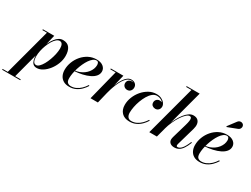

<svg xmlns="http://www.w3.org/2000/svg" viewBox="-181 -1479 3219 2459"><g transform="rotate(30 1428.0 -250.0)"><path d="M-37 250 150 -447.5H83V-460H251L209.5 -285L187 -202.5L182 -161L73 250ZM-109.5 250V237.5H158V250ZM235.5 -19Q258 -19 281 -41.5Q304 -64 325 -101.2Q346 -138.5 362.2 -183.5Q378.5 -228.5 388 -273.5Q397.5 -318.5 397.5 -356Q397.5 -394.5 384.8 -416.8Q372 -439 346 -439Q322 -439 298.2 -418.5Q274.5 -398 253.5 -363.8Q232.5 -329.5 216.5 -287.5Q200.5 -245.5 191.2 -202.2Q182 -159 182 -121Q182 -75.5 194.2 -47.2Q206.5 -19 235.5 -19ZM260 10Q226.5 10 207.2 -8Q188 -26 180 -56Q172 -86 172 -122Q172 -150.5 178.2 -187Q184.5 -223.5 196.8 -262.5Q209 -301.5 226.8 -338.5Q244.5 -375.5 267.5 -405.2Q290.5 -435 318 -452.5Q345.5 -470 377.5 -470Q444.5 -470 475.5 -426.2Q506.5 -382.5 506.5 -307.5Q506.5 -250 485 -193.8Q463.5 -137.5 427.5 -91.5Q391.5 -45.5 348 -17.8Q304.5 10 260 10Z M740.5 10Q688.5 10 653.8 -10.8Q619 -31.5 601.2 -67.8Q583.5 -104 583.5 -150Q583.5 -210 605.5 -267Q627.5 -324 667.2 -370Q707 -416 760 -443Q813 -470 874.5 -470Q938.5 -470 974 -440.8Q1009.5 -411.5 1009.5 -368.5Q1009.5 -330.5 984.8 -300Q960 -269.5 915.8 -247.8Q871.5 -226 814 -213Q756.5 -200 690.5 -196V-206Q729.5 -208.5 763.8 -221Q798 -233.5 825.8 -253.5Q853.5 -273.5 873.2 -298.5Q893 -323.5 903.8 -351.8Q914.5 -380 914.5 -409Q914.5 -428 906.8 -442.8Q899 -457.5 878.5 -457.5Q854 -457.5 830.2 -439.2Q806.5 -421 785 -389.8Q763.5 -358.5 745.8 -320Q728 -281.5 714.8 -239.8Q701.5 -198 694.5 -158.2Q687.5 -118.5 687.5 -86.5Q687.5 -41.5 706.8 -24.2Q726 -7 756.5 -7Q795 -7 830.2 -23.2Q865.5 -39.5 896 -68.5Q926.5 -97.5 950.5 -136L961.5 -129Q939.5 -93 908 -61.2Q876.5 -29.5 835 -9.8Q793.5 10 740.5 10Z M1053 0 1166 -447.5H1087.5V-460H1273.5L1162 0ZM1191 -152.5Q1200 -191 1213.2 -234.5Q1226.5 -278 1244 -319.5Q1261.5 -361 1283.5 -395Q1305.5 -429 1332.2 -449.2Q1359 -469.5 1390.5 -469.5Q1426.5 -469.5 1448.5 -449.2Q1470.5 -429 1470.5 -397Q1470.5 -367.5 1452.5 -347Q1434.5 -326.5 1405 -326.5Q1377 -326.5 1358.2 -344.5Q1339.5 -362.5 1339.5 -390Q1339.5 -417 1357.8 -434.2Q1376 -451.5 1405.5 -451.5Q1432.5 -451.5 1451 -437.2Q1469.5 -423 1469.5 -397L1457.5 -397.5Q1457.5 -423.5 1439.5 -440.5Q1421.5 -457.5 1390.5 -457.5Q1361 -457.5 1335.5 -437.5Q1310 -417.5 1288.8 -384.2Q1267.5 -351 1250.5 -310.8Q1233.5 -270.5 1220.2 -229.2Q1207 -188 1198.5 -152.5Z M1632.5 10Q1556.5 10 1515.8 -33Q1475 -76 1475 -147Q1475 -205.5 1497.8 -262.8Q1520.5 -320 1560.5 -366.8Q1600.5 -413.5 1652 -441.8Q1703.5 -470 1761 -470Q1804.5 -470 1836 -454Q1867.5 -438 1885 -414Q1902.5 -390 1902.5 -366Q1902.5 -335 1883.8 -316Q1865 -297 1837.5 -297Q1813.5 -297 1794 -311.5Q1774.5 -326 1774.5 -356.5Q1774.5 -383 1792.5 -400.8Q1810.5 -418.5 1835.5 -418.5Q1852 -418.5 1867 -413.2Q1882 -408 1891.8 -396.5Q1901.5 -385 1901.5 -366H1890.5Q1890.5 -387.5 1874.8 -407.5Q1859 -427.5 1833.8 -440.5Q1808.5 -453.5 1778.5 -453.5Q1743 -453.5 1712.2 -428.5Q1681.5 -403.5 1657.2 -362.5Q1633 -321.5 1615.2 -273.2Q1597.5 -225 1588.5 -177.2Q1579.5 -129.5 1579.5 -92.5Q1579.5 -53 1597.5 -30.2Q1615.5 -7.5 1649.5 -7.5Q1690.5 -7.5 1726.5 -25.2Q1762.5 -43 1791.8 -72.2Q1821 -101.5 1842.5 -136L1853.5 -129.5Q1832 -93.5 1800.2 -61.5Q1768.5 -29.5 1726.8 -9.8Q1685 10 1632.5 10Z M1922 0 2119.5 -737.5H2041.5V-750H2234.5L2034.5 0ZM2294.5 10Q2255.5 10 2233 -9.2Q2210.5 -28.5 2210.5 -60.5Q2210.5 -69.5 2213 -81.2Q2215.5 -93 2219 -105.5L2279 -312Q2291 -353.5 2295 -381.5Q2299 -409.5 2292.8 -423.8Q2286.5 -438 2266.5 -438Q2246.5 -438 2219.5 -413.5Q2192.5 -389 2164.2 -346.8Q2136 -304.5 2111 -249.5Q2086 -194.5 2069.5 -133H2062Q2073 -175 2090.8 -221.5Q2108.5 -268 2132.2 -312Q2156 -356 2184 -391.5Q2212 -427 2243 -448.2Q2274 -469.5 2307 -469.5Q2349 -469.5 2372 -449.2Q2395 -429 2399.8 -395.2Q2404.5 -361.5 2392.5 -319.5L2315.5 -51.5Q2314.5 -48 2313.8 -42.8Q2313 -37.5 2313 -33.5Q2313 -15 2330 -15Q2361.5 -15 2391 -49.5Q2420.5 -84 2451 -159.5L2463 -155.5Q2439.5 -96 2415 -59.8Q2390.5 -23.5 2361.2 -6.8Q2332 10 2294.5 10Z M2668.5 10Q2616.5 10 2581.8 -10.8Q2547 -31.5 2529.2 -67.8Q2511.5 -104 2511.5 -150Q2511.5 -210 2533.5 -267Q2555.5 -324 2595.2 -370Q2635 -416 2688 -443Q2741 -470 2802.5 -470Q2866.5 -470 2902 -440.8Q2937.5 -411.5 2937.5 -368.5Q2937.5 -330.5 2912.8 -300Q2888 -269.5 2843.8 -247.8Q2799.5 -226 2742 -213Q2684.5 -200 2618.5 -196V-206Q2657.5 -208.5 2691.8 -221Q2726 -233.5 2753.8 -253.5Q2781.5 -273.5 2801.2 -298.5Q2821 -323.5 2831.8 -351.8Q2842.5 -380 2842.5 -409Q2842.5 -428 2834.8 -442.8Q2827 -457.5 2806.5 -457.5Q2782 -457.5 2758.2 -439.2Q2734.5 -421 2713 -389.8Q2691.5 -358.5 2673.8 -320Q2656 -281.5 2642.8 -239.8Q2629.5 -198 2622.5 -158.2Q2615.5 -118.5 2615.5 -86.5Q2615.5 -41.5 2634.8 -24.2Q2654 -7 2684.5 -7Q2723 -7 2758.2 -23.2Q2793.5 -39.5 2824 -68.5Q2854.5 -97.5 2878.5 -136L2889.5 -129Q2867.5 -93 2836 -61.2Q2804.5 -29.5 2763 -9.8Q2721.5 10 2668.5 10ZM2746.5 -551.5 2740 -559.5 2829 -677.5Q2839 -691 2851.2 -696.5Q2863.5 -702 2876 -701.2Q2888.5 -700.5 2898.5 -694.8Q2908.5 -689 2914 -680.5Q2922.5 -667.5 2921.2 -651.5Q2920 -635.5 2910 -622.2Q2900 -609 2882 -603.5Z"/></g></svg>

Font: Bodoni Moda 18pt SemiBold
Style: Italic
Weight: 600
Italic angle: -13°
Designer: Owen Earl
Foundry: indestructible type
Version: Version 2.005